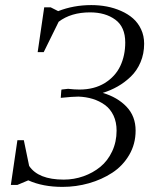

<svg xmlns="http://www.w3.org/2000/svg" viewBox="-20 -731 601 759"><path d="M22.9 0 48.8 -176.8H74.2L95.2 -75.2Q131.3 -21 231.9 -21Q272.5 -21 309.8 -34.2Q347.2 -47.4 376.5 -71.3Q405.8 -95.2 423.3 -132.6Q440.9 -169.9 440.9 -214.8Q440.9 -248.5 428.5 -274.7Q416 -300.8 394.3 -316.4Q372.6 -332 346.2 -340.1Q319.8 -348.1 290 -349.1Q267.6 -349.1 220.2 -344.2L222.2 -372.1L223.1 -377L249 -379.9Q274.9 -377 293.9 -377Q352.5 -377 394.3 -402.8Q436 -428.7 455.6 -470.2Q475.1 -511.7 475.1 -563Q475.1 -624.5 435.8 -653.3Q396.5 -682.1 335.9 -682.1Q260.7 -682.1 211.9 -645L152.8 -524.9H128.9L154.8 -702.1H180.2L210 -687Q271 -710.9 340.8 -710.9Q372.6 -710.9 402.1 -705.3Q431.6 -699.7 458.7 -687.7Q485.8 -675.8 505.9 -658.2Q525.9 -640.6 537.8 -615Q549.8 -589.4 549.8 -558.1Q549.8 -518.6 535.6 -485.1Q521.5 -451.7 497.1 -428.2Q472.7 -404.8 445.1 -389.2Q417.5 -373.5 386.2 -363.8Q444.3 -346.7 480.2 -309.1Q516.1 -271.5 516.1 -214.8Q516.1 -161.6 490.7 -118.4Q465.3 -75.2 423.8 -48.1Q382.3 -21 331.5 -6.6Q280.8 7.8 227.1 7.8Q148.9 7.8 91.8 -18.1L48.8 0Z"/></svg>

Font: Dihjauti S
Style: Italic
Weight: 400
Italic angle: -9°
Designer: T. Christopher White
Version: Version 3.0.0